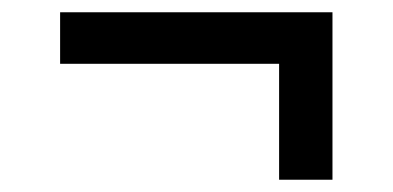

<svg xmlns="http://www.w3.org/2000/svg" viewBox="-20 -392 640 313"><path d="M435 -99V-288H78V-372H522V-99Z"/></svg>

Font: Source Code Pro SemiBold
Style: Regular
Weight: 600
Monospace: yes
Designer: Paul D. Hunt, Teo Tuominen
Foundry: Adobe Systems Incorporated
Version: Version 1.018;hotconv 1.0.116;makeotfexe 2.5.65601